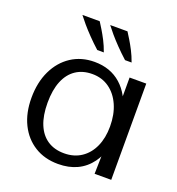

<svg xmlns="http://www.w3.org/2000/svg" viewBox="-131 -813 860 935"><g transform="rotate(20 299.0 -345.5)"><path d="M273.1 16.1Q203.1 16.1 151.2 -16.3Q99.2 -48.6 70.5 -106.7Q41.8 -164.8 41.8 -242.7Q41.8 -322.6 70.8 -383.4Q99.9 -444.2 151.7 -478.2Q203.6 -512.2 271.9 -512.2Q354.2 -512.2 409.1 -463.6Q464.1 -415.1 484.8 -324.4L457.2 -304.5V-498.8H543.6V0H457.4L461.7 -184.9L485.2 -161.2Q471.6 -103.1 442.6 -63.6Q413.6 -24.1 371.1 -4Q328.5 16.1 273.1 16.1ZM283 -42.8Q333.9 -42.8 371.4 -67.8Q408.8 -92.7 429.1 -137.6Q449.4 -182.5 449.4 -242Q449.4 -304.3 428.4 -351.8Q407.4 -399.4 369.8 -426.1Q332.1 -452.9 281.8 -452.9Q232.1 -452.9 196.6 -429Q161.1 -405.1 142.4 -359.3Q123.7 -313.4 123.7 -247Q123.7 -180.8 142.5 -135.3Q161.3 -89.8 196.9 -66.3Q232.4 -42.8 283 -42.8ZM407.4 -570.8Q378.7 -596.7 354.3 -622Q329.9 -647.2 311.3 -669.1Q292.8 -691.1 281 -706.7H370.6Q379.7 -692.7 391.9 -672.5Q404.2 -652.4 417.3 -627Q430.4 -601.7 441.4 -570.8ZM263.4 -570.8Q234.7 -596.7 210.4 -622Q186 -647.2 167.4 -669.1Q148.9 -691.1 137 -706.7H226.7Q235.7 -692.7 248 -672.5Q260.2 -652.4 273.4 -627Q286.5 -601.7 297.4 -570.8Z"/></g></svg>

Font: Russolo 10pt ExtraLight
Style: Regular
Weight: 200
Designer: Micah Stupak-Hahn
Version: Version 1.000